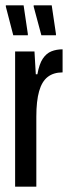

<svg xmlns="http://www.w3.org/2000/svg" viewBox="-20 -704 263 724"><path d="M37 0V-510H110L115 -424H121Q128 -463 141.5 -483Q155 -503 174 -510.5Q193 -518 216 -518V-431Q182 -431 160 -414Q138 -397 127.5 -360Q117 -323 117 -264V0ZM191 -571H136L107 -679V-684H175L191 -576ZM85 -571H30L2 -679V-684H69L85 -576Z"/></svg>

Font: Saira UltraCondensed SemiBold
Style: Regular
Weight: 600
Width: 1
Designer: Hector Gatti with collaboration of the Omnibus-Type team
Foundry: Omnibus-Type
Version: Version 1.101